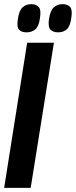

<svg xmlns="http://www.w3.org/2000/svg" viewBox="-29 -906 366 926"><path d="M-9 0 102 -700H231L119 0ZM251 -750Q228 -750 215 -762.5Q202 -775 207 -812Q213 -854 230 -870Q247 -886 273 -886Q297 -886 309 -872.5Q321 -859 315 -821Q310 -780 293.5 -765Q277 -750 251 -750ZM99 -750Q75 -750 63 -762.5Q51 -775 57 -812Q62 -853 79 -869.5Q96 -886 121 -886Q145 -886 157.5 -872.5Q170 -859 164 -821Q159 -780 142 -765Q125 -750 99 -750Z"/></svg>

Font: Georama Condensed
Style: Bold Italic
Weight: 700
Width: 3
Italic angle: -9°
Designer: Jean-Baptiste Levee
Foundry: Production Type
Version: Version 1.000